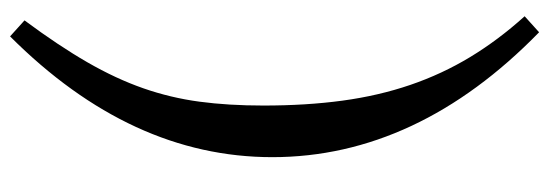

<svg xmlns="http://www.w3.org/2000/svg" viewBox="-366 -504 1065 372"><g transform="rotate(-90 166.0 -318.5)"><path d="M312 -803Q263 -737 231 -681.5Q199 -626 180.5 -573Q162 -520 154.5 -464Q147 -408 147 -340Q147 -257 156.5 -187Q166 -117 187 -55.5Q208 6 241 60.5Q274 115 320 166L289 194Q168 76 107.5 -53.5Q47 -183 47 -323Q47 -597 281 -831Z"/></g></svg>

Font: SVN-Libre Baskerville
Style: Regular
Weight: 400
Designer: Pablo Impallari, Rodrigo Fuenzalida
Foundry: Pablo Impallari, Rodrigo Fuenzalida
Version: Version 1.000; ttfautohint (v1.8.4)